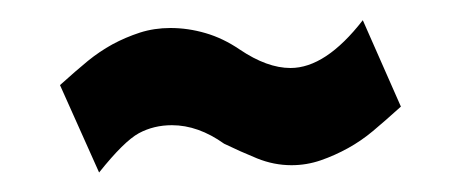

<svg xmlns="http://www.w3.org/2000/svg" viewBox="-20 -444 460 192"><path d="M380.9 -337.4Q364.7 -322.8 353 -313Q341.3 -303.2 328.1 -295.9Q314.9 -288.6 300.8 -283.7Q286.6 -278.8 271.5 -278.8Q253.9 -278.8 237.1 -285.6Q220.2 -292.5 204.1 -300.3Q178.2 -318.8 151.9 -318.8Q133.8 -318.8 118.9 -310.8Q104 -302.7 79.1 -271.5L40 -358.9Q56.2 -373.5 67.9 -383.1Q79.6 -392.6 92.5 -399.7Q105.5 -406.7 119.9 -411.4Q134.3 -416 150.4 -416Q168 -416 185.5 -410.9Q203.1 -405.8 219.7 -394.5Q247.1 -376 270.5 -376Q305.7 -376 342.8 -423.8Z"/></svg>

Font: Kawthoolei
Style: Bold
Weight: 700
Designer: Moe Zed
Foundry: Moe Zed
Version: Version 1.000;July 10, 2024;FontCreator 14.0.0.2901 32-bit